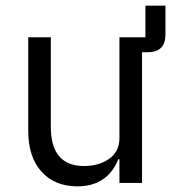

<svg xmlns="http://www.w3.org/2000/svg" viewBox="-20 -648 608 680"><path d="M254 12Q174 12 127 -40Q80 -92 80 -185V-516H160V-199Q160 -60 278 -60Q330 -60 366.5 -85.5Q403 -111 403 -159V-516H495V-628H566V-526Q566 -463 503 -463H483V0H403V-84H399Q360 12 254 12Z"/></svg>

Font: Anuphan
Style: Regular
Weight: 400
Designer: Mike Abbink, Paul van der Laan, Pieter van Rosmalen, Mint Tantisuwanna
Foundry: Bold Monday; Cadson Demak
Version: Version 3.002;hotconv 1.0.109;makeotfexe 2.5.65596